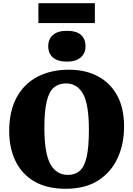

<svg xmlns="http://www.w3.org/2000/svg" viewBox="-20 -1156 826 1190"><path d="M387 14Q271 14 193 -31.5Q115 -77 76 -158Q37 -239 37 -343Q37 -467 83 -552Q129 -637 212.5 -680.5Q296 -724 407 -724Q509 -724 586 -683.5Q663 -643 706 -564.5Q749 -486 749 -372Q749 -263 708.5 -175.5Q668 -88 588 -37Q508 14 387 14ZM401 -72Q444 -72 473 -96Q502 -120 516.5 -181Q531 -242 531 -352Q531 -508 495 -573.5Q459 -639 389 -639Q345 -639 315 -614.5Q285 -590 270 -529.5Q255 -469 255 -364Q255 -207 292 -139.5Q329 -72 401 -72ZM395 -774Q339 -774 309 -799Q279 -824 279 -870Q279 -914 308.5 -939.5Q338 -965 395 -965Q453 -965 481.5 -940Q510 -915 510 -869Q510 -825 479.5 -799.5Q449 -774 395 -774ZM218 -1013V-1136H568V-1013Z"/></svg>

Font: Literata 36pt ExtraBold
Style: Regular
Weight: 800
Designer: Latin by Veronika Burian and Jose Scaglione. Greek by Irene Vlachou. Cyrillic by Vera Evstafieva.
Foundry: TypeTogether
Version: Version 3.002